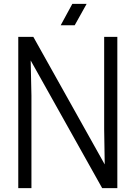

<svg xmlns="http://www.w3.org/2000/svg" viewBox="-20 -970 699 990"><path d="M585 -779.8V0H506.8L138.2 -658.2L142.1 -477.1V0H74.2V-779.8H151.9L520 -122.1L517.1 -303.2V-779.8ZM353 -950.2H426.8L365.2 -839.8H293Z"/></svg>

Font: Cooper Hewitt
Style: Book
Weight: 705
Designer: Village Type and Design LLC
Foundry: Cooper Hewitt Smithsonian Design Museum
Version: 1.000